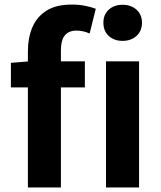

<svg xmlns="http://www.w3.org/2000/svg" viewBox="-20 -832 715 852"><path d="M103.8 0V-605.1Q103.8 -663.3 123.3 -710.1Q142.9 -756.8 185.6 -784.3Q228.3 -811.7 298.3 -811.7Q331.7 -811.7 358.9 -806Q386.1 -800.3 405.1 -793.1L377.7 -683.3Q349.6 -696.2 318.4 -696.2Q285.8 -696.2 268.1 -675.3Q250.3 -654.4 250.3 -607.9V0ZM28.4 -444.1V-553.2L112.3 -559.8H356.6V-444.1ZM450.3 0V-559.8H597.1V0ZM523.9 -650.6Q486.3 -650.6 462.5 -672.6Q438.8 -694.5 438.8 -731.4Q438.8 -767.1 462.5 -789Q486.3 -810.8 523.9 -810.8Q561.5 -810.8 585.8 -789Q610 -767.1 610 -731.4Q610 -694.5 585.8 -672.6Q561.5 -650.6 523.9 -650.6Z"/></svg>

Font: Noto Sans SC Thin
Style: Regular
Weight: 100
Designer: Ryoko NISHIZUKA 西塚涼子 (kana, bopomofo & ideographs); Paul D. Hunt (Latin, Greek & Cyrillic); Sandoll Communications 산돌커뮤니
Foundry: Adobe
Version: Version 2.004-H2;hotconv 1.0.118;makeotfexe 2.5.65603